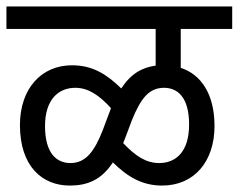

<svg xmlns="http://www.w3.org/2000/svg" viewBox="-20 -642 742 597"><path d="M0 -552H464V-438C422 -432 388 -414 357 -367C312 -411 268 -439 204 -439C108 -439 42 -366 42 -253C42 -125 111 -65 197 -65C251 -65 295 -82 331 -137C376 -93 421 -65 484 -65C584 -65 647 -140 647 -250C647 -351 604 -411 542 -431V-552H702V-622H0ZM369 -212 390 -268C417 -334 442 -369 490 -369C531 -369 568 -341 568 -255C568 -169 526 -135 475 -135C434 -135 401 -157 363 -197C365 -202 367 -207 369 -212ZM120 -250C120 -334 163 -369 214 -369C254 -369 287 -347 325 -306C324 -302 322 -297 320 -292L299 -236C273 -170 246 -135 199 -135C157 -135 120 -164 120 -250Z"/></svg>

Font: Noto Sans Devanagari UI SemiCondensed
Style: Regular
Weight: 400
Width: 4
Designer: Jelle Bosma - Monotype Design Team
Foundry: Monotype Imaging Inc.
Version: Version 2.003